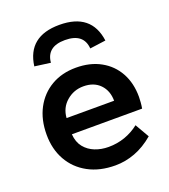

<svg xmlns="http://www.w3.org/2000/svg" viewBox="-129 -772 780 884"><g transform="rotate(-20 261.0 -330.0)"><path d="M474.5 -54.8Q430 -17 382.4 0.9Q334.8 18.8 285.8 18.8Q209 18.8 152.9 -11.8Q96.8 -42.2 66 -96.6Q35.2 -151 35.2 -222.5Q35.2 -296 64.5 -350.9Q93.8 -405.8 145.9 -436.1Q198 -466.5 266.8 -466.5Q336 -466.5 387.2 -438.2Q438.5 -410 466.5 -359.2Q494.5 -308.5 494.5 -241Q494.5 -229 493.2 -213.9Q492 -198.8 489.5 -185L145.2 -184.5Q148 -145.5 168.1 -120.6Q188.2 -95.8 218.8 -83.8Q249.2 -71.8 285 -71.8Q327.2 -71.8 365.4 -85.2Q403.5 -98.8 434.8 -123.5ZM380.8 -263.2Q380.5 -312.5 350.9 -343.2Q321.2 -374 270 -374Q222.2 -374 186.8 -343.2Q151.2 -312.5 147.8 -263ZM262.8 -677.8Q108.2 -677.8 89.5 -537.5L167.2 -527Q173.8 -603.2 262.8 -603.2Q354 -603.2 360 -527L437.8 -537.5Q419 -677.8 262.8 -677.8Z"/></g></svg>

Font: Podkova VF Beta
Style: Regular
Weight: 400
Designer: Ilya Yudin
Foundry: Cyreal (www.cyreal.org)
Version: Version 2.100